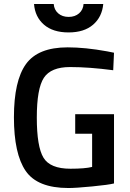

<svg xmlns="http://www.w3.org/2000/svg" viewBox="-20 -934 653 965"><path d="M358 -262V-360H553V-12Q526 -5 443.5 3Q361 11 324 11Q168 11 109 -75Q50 -161 50 -344.5Q50 -528 110.5 -612Q171 -696 320 -696Q408 -696 518 -676L553 -669L549 -581Q428 -597 332 -597Q236 -597 200.5 -543Q165 -489 165 -343Q165 -197 198.5 -141.5Q232 -86 334 -86Q407 -86 443 -95V-262ZM400 -914H499Q493 -849 448 -810Q403 -771 324.5 -771Q246 -771 201 -810Q156 -849 151 -914H250Q252 -885 272.5 -867Q293 -849 325 -849Q357 -849 377.5 -867Q398 -885 400 -914Z"/></svg>

Font: TitilliumWebSemiBold
Style: Bold
Weight: 600
Version: Version 1.001;PS 57.000;hotconv 1.0.70;makeotf.lib2.5.55311